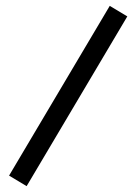

<svg xmlns="http://www.w3.org/2000/svg" viewBox="-20 -568 465 656"><path d="M355 -548 415 -512 71 68 11 32Z"/></svg>

Font: Glametrix
Style: Bold
Weight: 700
Designer: gluk
Foundry: gluk
Version: Version 0.40